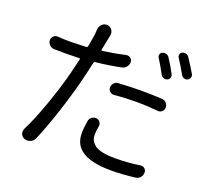

<svg xmlns="http://www.w3.org/2000/svg" viewBox="-135 -940 1230 1138"><g transform="rotate(20 480.5 -370.5)"><path d="M813.5 -629.9Q819.3 -619.1 815.4 -607.9Q811.5 -596.7 799.8 -591.8Q789.1 -586.9 777.3 -591.3Q765.6 -595.7 759.8 -606.4Q734.4 -654.3 708 -695.3Q702.1 -704.1 705.1 -714.8Q708 -725.6 718.8 -730.5Q730.5 -735.4 742.7 -731.9Q754.9 -728.5 761.7 -717.8Q789.1 -676.8 813.5 -629.9ZM534.2 -397.5Q519.5 -396.5 508.3 -406.7Q497.1 -417 497.1 -431.6Q497.1 -447.3 507.8 -459Q518.6 -470.7 534.2 -471.7Q615.2 -476.6 678.7 -476.6Q752.9 -476.6 811.5 -472.7Q827.1 -471.7 837.9 -459.5Q848.6 -447.3 848.6 -430.7Q847.7 -416 836.4 -405.8Q825.2 -395.5 809.6 -397.5Q739.3 -404.3 680.7 -404.3Q604.5 -404.3 534.2 -397.5ZM522.5 -644.5Q537.1 -647.5 549.3 -638.2Q561.5 -628.9 561.5 -614.3Q561.5 -596.7 550.3 -583Q539.1 -569.3 522.5 -566.4Q439.5 -549.8 363.3 -542Q356.4 -541 354.5 -534.2Q343.8 -482.4 325.2 -409.2Q300.8 -311.5 262.7 -195.8Q224.6 -80.1 189.5 2Q181.6 19.5 163.1 28.3Q153.3 32.2 142.6 32.2Q134.8 32.2 126 29.3Q109.4 23.4 102.5 6.8Q99.6 -1 99.6 -7.8Q99.6 -16.6 103.5 -26.4Q142.6 -103.5 182.6 -216.8Q222.7 -330.1 248 -427.7Q256.8 -460.9 271.5 -525.4Q272.5 -528.3 270.5 -530.8Q268.6 -533.2 265.6 -532.2Q221.7 -530.3 183.6 -530.3Q139.6 -530.3 107.4 -531.2Q90.8 -532.2 79.1 -543.9Q66.4 -556.6 66.4 -574.2Q66.4 -588.9 77.1 -598.6Q88.9 -609.4 103.5 -608.4Q139.6 -605.5 184.6 -605.5Q214.8 -605.5 283.2 -608.4Q290 -609.4 292 -616.2Q299.8 -656.2 305.7 -696.3Q306.6 -712.9 307.6 -728.5Q309.6 -748 323.2 -761.7Q335.9 -773.4 352.5 -773.4Q354.5 -773.4 356.4 -773.4Q376 -771.5 386.7 -755.9Q394.5 -744.1 394.5 -731.4Q394.5 -726.6 393.6 -721.7Q392.6 -715.8 390.1 -705.1Q387.7 -694.3 387.7 -691.4L374 -625Q373 -622.1 375 -620.1Q377 -618.2 379.9 -619.1Q454.1 -628.9 522.5 -644.5ZM440.4 -198.2Q442.4 -213.9 455.6 -223.6Q468.8 -233.4 484.4 -231.4Q499 -230.5 507.8 -218.3Q516.6 -206.1 513.7 -191.4Q507.8 -162.1 507.8 -137.7Q507.8 -118.2 514.2 -104Q520.5 -89.8 536.6 -75.7Q552.7 -61.5 586.9 -54.2Q621.1 -46.9 670.9 -46.9Q747.1 -46.9 824.2 -58.6Q839.8 -61.5 851.6 -51.3Q863.3 -41 862.3 -25.4Q862.3 -7.8 850.6 4.9Q838.9 17.6 821.3 19.5Q740.2 29.3 669.9 29.3Q432.6 29.3 432.6 -118.2Q432.6 -153.3 440.4 -198.2ZM819.3 -736.3Q815.4 -743.2 815.4 -750Q815.4 -752.9 816.4 -756.8Q819.3 -766.6 829.1 -771.5Q835.9 -774.4 842.8 -774.4Q847.7 -774.4 852.5 -773.4Q864.3 -769.5 871.1 -759.8Q902.3 -712.9 926.8 -670.9Q929.7 -665 929.7 -658.2Q929.7 -653.3 927.7 -649.4Q923.8 -637.7 913.1 -632.8Q907.2 -629.9 900.4 -629.9Q895.5 -629.9 890.6 -631.8Q878.9 -636.7 873 -647.5Q845.7 -696.3 819.3 -736.3Z"/></g></svg>

Font: Gen Jyuu Gothic P Regular
Style: Regular
Weight: 400
Designer: [Source Han Sans]
Ryoko NISHIZUKA  (kana & ideographs); Paul D. Hunt (Latin, Greek & Cyrillic); Wenlong ZHANG  (bopomofo
Version: Version 1.002.20150607